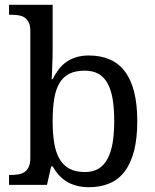

<svg xmlns="http://www.w3.org/2000/svg" viewBox="-20 -780 654 810"><path d="M559.1 -269Q559.1 -196.8 545.7 -144Q532.2 -91.3 506.3 -57.1Q480.5 -22.9 442.4 -6.6Q404.3 9.8 355 9.8Q326.2 9.8 302.7 3.4Q279.3 -2.9 260.5 -14.6Q241.7 -26.4 227.3 -42.5Q212.9 -58.6 202.1 -78.1H195.8L178.2 0H18.1V-42H25.9Q43 -42 57.9 -44.4Q72.8 -46.9 83.7 -54.4Q94.7 -62 101.3 -76.2Q107.9 -90.3 107.9 -113.8V-649.9Q107.9 -671.9 101.3 -685.3Q94.7 -698.7 83.5 -706.1Q72.3 -713.4 57.4 -715.6Q42.5 -717.8 25.9 -717.8H18.1V-759.8H202.1V-576.2Q202.1 -559.1 201.7 -536.9Q201.2 -514.6 200.2 -494.1Q199.2 -470.7 198.2 -445.8H202.1Q213.4 -468.8 227.5 -487.3Q241.7 -505.9 260.3 -518.8Q278.8 -531.7 302.2 -538.8Q325.7 -545.9 355 -545.9Q404.3 -545.9 442.4 -529.5Q480.5 -513.2 506.3 -479.2Q532.2 -445.3 545.7 -393.1Q559.1 -340.8 559.1 -269ZM337.9 -481.9Q298.8 -481.9 272.7 -469Q246.6 -456.1 231 -429.7Q215.3 -403.3 208.7 -363.3Q202.1 -323.2 202.1 -269Q202.1 -216.8 208.7 -176.8Q215.3 -136.7 231.2 -109.4Q247.1 -82 273.2 -68.1Q299.3 -54.2 338.9 -54.2Q372.1 -54.2 395.3 -68.1Q418.5 -82 433.3 -109.4Q448.2 -136.7 455.1 -177Q461.9 -217.3 461.9 -270Q461.9 -323.2 455.1 -363Q448.2 -402.8 433.3 -429.2Q418.5 -455.6 394.8 -468.8Q371.1 -481.9 337.9 -481.9Z"/></svg>

Font: Droid Serif
Style: Regular
Weight: 400
Version: Version 1.00 build 112